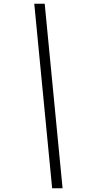

<svg xmlns="http://www.w3.org/2000/svg" viewBox="-20 -811 496 1031"><path d="M260 200 164 -791H220L316 200Z"/></svg>

Font: Nyght Serif Dark Italic
Style: Regular
Weight: 800
Italic angle: -16°
Designer: Maksym Kobuzan
Version: Version 0.400